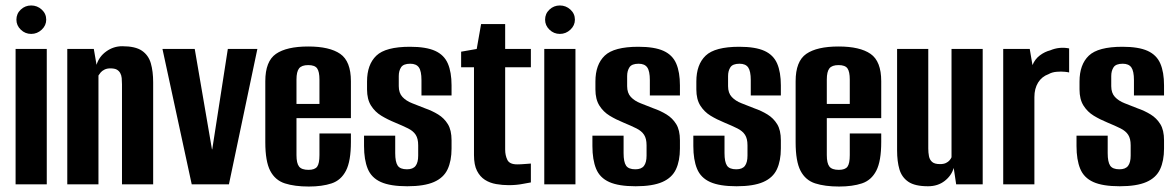

<svg xmlns="http://www.w3.org/2000/svg" viewBox="-20 -674 4301 702"><path d="M37 0V-495H151V0ZM94 -550Q72 -550 56 -565.5Q40 -581 40 -602Q40 -624 56 -639Q72 -654 94 -654Q116 -654 132.5 -639Q149 -624 149 -602Q149 -581 132.5 -565.5Q116 -550 94 -550Z M226 0V-495H323L333 -437Q342 -467 368.5 -486Q395 -505 427 -505Q475 -505 499 -488.5Q523 -472 531.5 -442.5Q540 -413 540 -373V0H426V-366Q426 -378 425 -388.5Q424 -399 419.5 -407Q415 -415 407 -419.5Q399 -424 383 -424Q371 -424 362 -419.5Q353 -415 348 -409Q343 -403 340 -398V0Z M681 0 574 -495H692L755 -128H756L813 -495H921L817 0Z M1109 8Q1057 8 1021.5 -3.5Q986 -15 968 -49.5Q950 -84 950 -154V-377Q950 -450 989 -477Q1028 -504 1107 -504Q1185 -504 1224 -477Q1263 -450 1263 -377V-242H1064V-107Q1064 -77 1073.5 -65Q1083 -53 1108 -53Q1131 -53 1139.5 -64.5Q1148 -76 1148 -107V-186H1263V-155Q1263 -85 1245 -50Q1227 -15 1192.5 -3.5Q1158 8 1109 8ZM1064 -294H1148V-383Q1148 -412 1139.5 -424Q1131 -436 1107 -436Q1083 -436 1073.5 -424Q1064 -412 1064 -383Z M1469 7Q1407 7 1372.5 -8.5Q1338 -24 1324.5 -57Q1311 -90 1311 -140V-178H1425V-114Q1425 -82 1434 -68.5Q1443 -55 1468 -55Q1490 -55 1499.5 -67.5Q1509 -80 1509 -105V-143Q1509 -167 1500 -181Q1491 -195 1472 -204.5Q1453 -214 1424 -226Q1397 -237 1374 -251Q1351 -265 1336.5 -288Q1322 -311 1322 -347V-376Q1322 -438 1356 -470.5Q1390 -503 1479 -503Q1538 -503 1571 -488Q1604 -473 1617.5 -441.5Q1631 -410 1631 -362V-325H1521V-381Q1521 -414 1511.5 -427.5Q1502 -441 1480 -441Q1455 -441 1446.5 -428Q1438 -415 1438 -396V-359Q1438 -334 1451.5 -319.5Q1465 -305 1487 -296.5Q1509 -288 1534 -278Q1560 -269 1582 -255.5Q1604 -242 1617.5 -220Q1631 -198 1631 -161V-131Q1631 -86 1616.5 -55Q1602 -24 1566.5 -8.5Q1531 7 1469 7Z M1840 3Q1817 3 1794 -1Q1771 -5 1753 -16.5Q1735 -28 1724 -49.5Q1713 -71 1713 -107V-428H1666V-485L1723 -495L1739 -586H1827V-495H1921V-428H1827V-127Q1827 -106 1835 -89.5Q1843 -73 1871 -73Q1884 -73 1901 -74.5Q1918 -76 1921 -76V-7Q1918 -7 1893.5 -2Q1869 3 1840 3Z M1970 0V-495H2084V0ZM2027 -550Q2005 -550 1989 -565.5Q1973 -581 1973 -602Q1973 -624 1989 -639Q2005 -654 2027 -654Q2049 -654 2065.5 -639Q2082 -624 2082 -602Q2082 -581 2065.5 -565.5Q2049 -550 2027 -550Z M2304 7Q2242 7 2207.5 -8.5Q2173 -24 2159.5 -57Q2146 -90 2146 -140V-178H2260V-114Q2260 -82 2269 -68.5Q2278 -55 2303 -55Q2325 -55 2334.5 -67.5Q2344 -80 2344 -105V-143Q2344 -167 2335 -181Q2326 -195 2307 -204.5Q2288 -214 2259 -226Q2232 -237 2209 -251Q2186 -265 2171.5 -288Q2157 -311 2157 -347V-376Q2157 -438 2191 -470.5Q2225 -503 2314 -503Q2373 -503 2406 -488Q2439 -473 2452.5 -441.5Q2466 -410 2466 -362V-325H2356V-381Q2356 -414 2346.5 -427.5Q2337 -441 2315 -441Q2290 -441 2281.5 -428Q2273 -415 2273 -396V-359Q2273 -334 2286.5 -319.5Q2300 -305 2322 -296.5Q2344 -288 2369 -278Q2395 -269 2417 -255.5Q2439 -242 2452.5 -220Q2466 -198 2466 -161V-131Q2466 -86 2451.5 -55Q2437 -24 2401.5 -8.5Q2366 7 2304 7Z M2673 7Q2611 7 2576.5 -8.5Q2542 -24 2528.5 -57Q2515 -90 2515 -140V-178H2629V-114Q2629 -82 2638 -68.5Q2647 -55 2672 -55Q2694 -55 2703.5 -67.5Q2713 -80 2713 -105V-143Q2713 -167 2704 -181Q2695 -195 2676 -204.5Q2657 -214 2628 -226Q2601 -237 2578 -251Q2555 -265 2540.5 -288Q2526 -311 2526 -347V-376Q2526 -438 2560 -470.5Q2594 -503 2683 -503Q2742 -503 2775 -488Q2808 -473 2821.5 -441.5Q2835 -410 2835 -362V-325H2725V-381Q2725 -414 2715.5 -427.5Q2706 -441 2684 -441Q2659 -441 2650.5 -428Q2642 -415 2642 -396V-359Q2642 -334 2655.5 -319.5Q2669 -305 2691 -296.5Q2713 -288 2738 -278Q2764 -269 2786 -255.5Q2808 -242 2821.5 -220Q2835 -198 2835 -161V-131Q2835 -86 2820.5 -55Q2806 -24 2770.5 -8.5Q2735 7 2673 7Z M3048 8Q2996 8 2960.5 -3.5Q2925 -15 2907 -49.5Q2889 -84 2889 -154V-377Q2889 -450 2928 -477Q2967 -504 3046 -504Q3124 -504 3163 -477Q3202 -450 3202 -377V-242H3003V-107Q3003 -77 3012.5 -65Q3022 -53 3047 -53Q3070 -53 3078.5 -64.5Q3087 -76 3087 -107V-186H3202V-155Q3202 -85 3184 -50Q3166 -15 3131.5 -3.5Q3097 8 3048 8ZM3003 -294H3087V-383Q3087 -412 3078.5 -424Q3070 -436 3046 -436Q3022 -436 3012.5 -424Q3003 -412 3003 -383Z M3373 7Q3325 7 3301 -9.5Q3277 -26 3268.5 -55Q3260 -84 3260 -124V-495H3374V-131Q3374 -116 3376.5 -103Q3379 -90 3388 -82Q3397 -74 3417 -74Q3430 -74 3438.5 -78Q3447 -82 3452 -88Q3457 -94 3459 -99V-495H3573V0H3476L3467 -60Q3459 -32 3434 -12.5Q3409 7 3373 7Z M3648 0V-495H3745L3755 -436Q3764 -458 3782 -471.5Q3800 -485 3820 -490Q3853 -504 3889 -497V-409Q3887 -410 3873.5 -411.5Q3860 -413 3843 -411.5Q3826 -410 3814 -403Q3789 -394 3775.5 -372Q3762 -350 3762 -319V0Z M4074 7Q4012 7 3977.5 -8.5Q3943 -24 3929.5 -57Q3916 -90 3916 -140V-178H4030V-114Q4030 -82 4039 -68.5Q4048 -55 4073 -55Q4095 -55 4104.5 -67.5Q4114 -80 4114 -105V-143Q4114 -167 4105 -181Q4096 -195 4077 -204.5Q4058 -214 4029 -226Q4002 -237 3979 -251Q3956 -265 3941.5 -288Q3927 -311 3927 -347V-376Q3927 -438 3961 -470.5Q3995 -503 4084 -503Q4143 -503 4176 -488Q4209 -473 4222.5 -441.5Q4236 -410 4236 -362V-325H4126V-381Q4126 -414 4116.5 -427.5Q4107 -441 4085 -441Q4060 -441 4051.5 -428Q4043 -415 4043 -396V-359Q4043 -334 4056.5 -319.5Q4070 -305 4092 -296.5Q4114 -288 4139 -278Q4165 -269 4187 -255.5Q4209 -242 4222.5 -220Q4236 -198 4236 -161V-131Q4236 -86 4221.5 -55Q4207 -24 4171.5 -8.5Q4136 7 4074 7Z"/></svg>

Font: Alumni Sans Thin
Style: Bold
Weight: 700
Version: Version 1.018